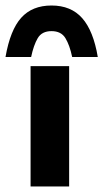

<svg xmlns="http://www.w3.org/2000/svg" viewBox="-39 -677 375 697"><path d="M72 -437H212V0H72ZM148 -657Q219 -657 259.5 -611Q300 -565 316 -470H223Q214 -513 198.5 -538.5Q183 -564 148 -564Q113 -564 98 -538.5Q83 -513 74 -470H-19Q-2 -568 38 -612.5Q78 -657 148 -657Z"/></svg>

Font: Reem Kufi Fun
Style: Regular
Weight: 400
Designer: Khaled Hosny
Version: Version 1.005